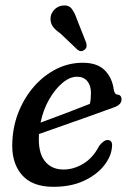

<svg xmlns="http://www.w3.org/2000/svg" viewBox="-20 -693 487 722"><path d="M401 -139Q398 -104 370.8 -69.8Q343.5 -35.5 295.2 -13Q247 9.5 180.5 9.5Q99 9.5 60.2 -37.8Q21.5 -85 26.5 -163Q29.5 -223 51.5 -276Q73.5 -329 109.8 -369.8Q146 -410.5 192.5 -433.8Q239 -457 291 -457Q346.5 -457 374.5 -428.2Q402.5 -399.5 408 -354.5Q411 -339 420.5 -337.5Q436 -336.5 437 -321Q438.5 -299 406.5 -288.5Q368.5 -274.5 316.5 -256Q264.5 -237.5 213.2 -219.5Q162 -201.5 126.5 -189V-187Q122.5 -121 147.8 -88.2Q173 -55.5 219 -55.5Q257 -55.5 293.5 -77.5Q330 -99.5 353 -144.5Q371 -167.5 386 -166.5Q404.5 -165 401 -139ZM269.5 -404.5Q243 -404.5 215.2 -381.5Q187.5 -358.5 165 -319.5Q142.5 -280.5 132.5 -232Q172.5 -246.5 225.2 -266.5Q278 -286.5 318 -302.5Q322 -319 322 -344Q322 -371.5 308.2 -388Q294.5 -404.5 269.5 -404.5ZM269.5 -620 304 -532.5Q306 -525.5 305.5 -518.5Q305 -511.5 298 -506Q286 -496 272.5 -505L208 -566.5Q187 -581 178 -594.2Q169 -607.5 170 -626Q171 -642 183.5 -655.8Q196 -669.5 214.5 -672Q237.5 -675 249 -660.8Q260.5 -646.5 269.5 -620Z"/></svg>

Font: Fraunces 72pt S100
Style: Italic
Weight: 400
Italic angle: -16°
Version: Version 1.000; ttfautohint (v1.8.3)